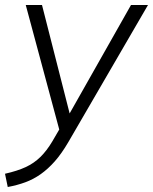

<svg xmlns="http://www.w3.org/2000/svg" viewBox="-46 -521 612 768"><path d="M-15 227 -26 174Q23 163 56.5 147.5Q90 132 115.5 107Q141 82 163 45L198 -15L195 12L57 -501H122L240 -38H216L478 -501H546L227 48Q200 94 173 124.5Q146 155 117 175.5Q88 196 55.5 208Q23 220 -15 227Z"/></svg>

Font: Mulish ExtraLight Light
Style: Italic
Weight: 300
Italic angle: -9°
Version: Version 3.603